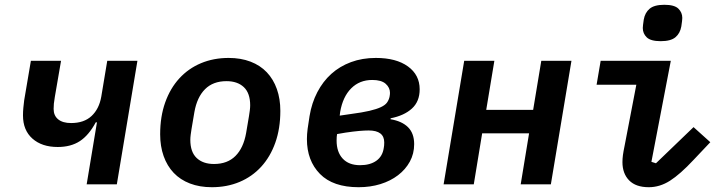

<svg xmlns="http://www.w3.org/2000/svg" viewBox="-20 -770 3040 802"><path d="M385 -259H380Q351 -205 313.5 -180.5Q276 -156 221 -156Q155 -156 115.5 -191Q76 -226 76 -288Q76 -304 77.5 -319.5Q79 -335 81 -351L109 -516H235L209 -365Q206 -348 205 -337Q204 -326 204 -315Q204 -287 223 -271.5Q242 -256 277 -256Q331 -256 362.5 -285.5Q394 -315 403 -366L428 -516H554L468 0H342Z M865 12Q814 12 773.5 -3.5Q733 -19 705.5 -48Q678 -77 663.5 -118Q649 -159 649 -209Q649 -283 670 -342Q691 -401 729 -442.5Q767 -484 819.5 -506Q872 -528 935 -528Q986 -528 1026.5 -512.5Q1067 -497 1094.5 -468Q1122 -439 1136.5 -398Q1151 -357 1151 -307Q1151 -233 1130 -174Q1109 -115 1071 -73.5Q1033 -32 980.5 -10Q928 12 865 12ZM874 -85Q930 -85 963.5 -118.5Q997 -152 1008 -214L1020 -285Q1022 -297 1023.5 -309Q1025 -321 1025 -330Q1025 -381 998.5 -406Q972 -431 926 -431Q870 -431 836.5 -397.5Q803 -364 792 -302L780 -231Q778 -219 776.5 -207Q775 -195 775 -186Q775 -135 801.5 -110Q828 -85 874 -85Z M1478 12Q1371 12 1316.5 -43.5Q1262 -99 1262 -189Q1262 -209 1265 -232Q1268 -255 1273 -285Q1282 -340 1305.5 -385Q1329 -430 1364 -461.5Q1399 -493 1446 -510.5Q1493 -528 1550 -528Q1635 -528 1684 -492.5Q1733 -457 1733 -397Q1733 -346 1700.5 -316.5Q1668 -287 1612 -276L1611 -272Q1659 -264 1684.5 -238.5Q1710 -213 1710 -168Q1710 -128 1692 -95Q1674 -62 1642.5 -38Q1611 -14 1569 -1Q1527 12 1478 12ZM1484 -80Q1526 -80 1552 -98.5Q1578 -117 1583 -152Q1584 -157 1584.5 -162.5Q1585 -168 1585 -175Q1585 -225 1520 -225Q1503 -225 1480 -223Q1457 -221 1423 -216L1388 -210Q1387 -205 1386.5 -198Q1386 -191 1386 -183Q1386 -135 1411.5 -107.5Q1437 -80 1484 -80ZM1447 -294Q1493 -300 1523 -307Q1553 -314 1571 -322.5Q1589 -331 1596.5 -341.5Q1604 -352 1607 -365Q1609 -375 1609 -382Q1609 -404 1591 -420Q1573 -436 1535 -436Q1482 -436 1447 -401Q1412 -366 1401 -303L1399 -287Z M1919 -516H2045L2011 -311H2207L2241 -516H2367L2281 0H2155L2190 -213H1994L1959 0H1833Z M2740 -598Q2698 -598 2681.5 -614Q2665 -630 2665 -653Q2665 -658 2666 -666Q2667 -674 2669 -688Q2674 -717 2693.5 -733.5Q2713 -750 2755 -750Q2797 -750 2813.5 -734Q2830 -718 2830 -695Q2830 -690 2829 -682Q2828 -674 2826 -660Q2821 -631 2801.5 -614.5Q2782 -598 2740 -598ZM2690 12Q2636 12 2608 -16.5Q2580 -45 2580 -93Q2580 -107 2582 -122Q2584 -137 2589 -161L2638 -416H2472L2489 -516H2782L2701 -94L2720 -88L2877 -239L2947 -176L2877 -102Q2821 -42 2778.5 -15Q2736 12 2690 12Z"/></svg>

Font: IBM Plex Mono SemiBold
Style: Italic
Weight: 600
Italic angle: -9°
Monospace: yes
Designer: Mike Abbink, Paul van der Laan, Pieter van Rosmalen
Foundry: Bold Monday
Version: Version 2.3